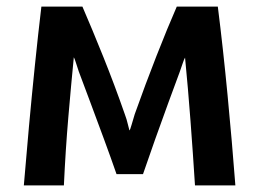

<svg xmlns="http://www.w3.org/2000/svg" viewBox="-20 -554 782 580"><path d="M691 6Q681 -125 667.5 -266Q654 -407 638 -534H514Q486 -470 452.5 -384.5Q419 -299 387 -209Q382 -193 377.5 -177Q373 -161 371 -160Q369 -166 366 -179.5Q363 -193 357 -209Q326 -298 292 -382.5Q258 -467 229 -534H105Q95 -450 85.5 -357.5Q76 -265 67.5 -172Q59 -79 52 6H173Q178 -102 186.5 -201Q195 -300 203 -381Q205 -378 209 -365.5Q213 -353 218 -338Q233 -298 253 -244.5Q273 -191 294 -134Q315 -77 332 -28H412Q429 -78 449 -134Q469 -190 488.5 -243.5Q508 -297 523 -337Q528 -351 532 -363Q536 -375 539 -380Q548 -288 555.5 -188.5Q563 -89 569 6Z"/></svg>

Font: Repo DemiBold
Style: Regular
Weight: 600
Designer: Stefan Peev
Foundry: Context Ltd
Version: Version 1.502